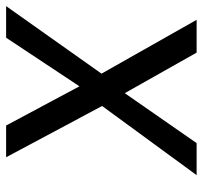

<svg xmlns="http://www.w3.org/2000/svg" viewBox="-38 -642 679 644"><g transform="rotate(-90 302.0 -319.5)"><path d="M37 0 269 -317 97 -639H203.5L335 -393L498 -639H604L377.5 -319L558 0H448L312 -241L144.5 0Z"/></g></svg>

Font: Karla Medium
Style: Italic
Weight: 500
Italic angle: -8°
Designer: Jonathan Pinhorn
Version: Version 2.001